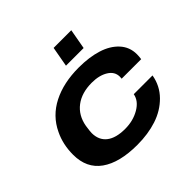

<svg xmlns="http://www.w3.org/2000/svg" viewBox="-178 -904 1100 1100"><g transform="rotate(-45 371.5 -354.0)"><path d="M373 -598.1 395 -720.2H538.1L516.1 -598.1ZM341.8 12.2Q197.3 12.2 119.1 -43.5Q41 -99.1 41 -208Q41 -292 74.2 -359.9Q115.7 -448.2 204.8 -493.7Q293.9 -539.1 417 -539.1Q501.5 -539.1 565.9 -519Q630.4 -499 668.7 -457.3Q707 -415.5 707 -356.9Q707 -339.8 704.1 -319.8H545.9Q546.9 -324.7 546.9 -335Q546.9 -376.5 507.8 -400.6Q468.8 -424.8 408.2 -424.8Q326.7 -424.8 274.7 -385.3Q222.7 -345.7 210 -273.9Q204.1 -233.9 204.1 -221.2Q204.1 -163.6 243.2 -132.8Q282.2 -102.1 356.9 -102.1Q421.9 -102.1 472.9 -131.8Q523.9 -161.6 532.2 -208H684.1Q671.9 -136.2 621.8 -85.4Q571.8 -34.7 500.2 -11.2Q428.7 12.2 341.8 12.2Z"/></g></svg>

Font: Archivo Expanded
Style: Bold Italic
Weight: 700
Width: 7
Italic angle: -10°
Designer: Hector Gatti
Foundry: Omnibus-Type
Version: Version 2.001